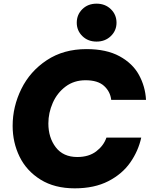

<svg xmlns="http://www.w3.org/2000/svg" viewBox="-20 -1018 824 1048"><path d="M399 -894Q399 -938 429.5 -968Q460 -998 507 -998Q554 -998 585 -968Q616 -938 616 -894Q616 -851 585 -821Q554 -791 507 -791Q460 -791 429.5 -821Q399 -851 399 -894ZM49 -331Q49 -436 96.5 -532.5Q144 -629 235.5 -689.5Q327 -750 452 -750Q561 -750 632.5 -711Q704 -672 738.5 -609Q773 -546 777 -473H587Q582 -518 548 -549Q514 -580 447 -580Q384 -580 338 -545.5Q292 -511 268 -456.5Q244 -402 244 -344Q244 -267 284.5 -214Q325 -161 402 -161Q465 -161 505.5 -192Q546 -223 561 -267H751Q735 -194 691 -131Q647 -68 571 -29Q495 10 388 10Q278 10 201.5 -37.5Q125 -85 87 -162.5Q49 -240 49 -331Z"/></svg>

Font: Be Vietnam Black
Style: Italic
Weight: 900
Italic angle: -9°
Designer: Lam Bao; Tony Le; Vietanh Nguyen
Foundry: Yellow Type Foundry
Version: Version 5.000